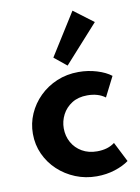

<svg xmlns="http://www.w3.org/2000/svg" viewBox="-94 -907 720 986"><g transform="rotate(-10 266.0 -414.0)"><path d="M330 16Q380.5 16 425 1.8Q469.5 -12.5 498.5 -34L446 -137.5Q410.5 -110 354 -110Q309.5 -110 275.8 -129.5Q242 -149 223.5 -182.2Q205 -215.5 205 -256Q205 -293 222.2 -326.5Q239.5 -360 272.5 -381Q305.5 -402 353 -402Q409.5 -402 446 -374.5L498.5 -478Q470.5 -500 424.8 -514Q379 -528 329.5 -528Q268 -528 216 -506Q164 -484 125.5 -446Q87 -408 65.5 -359Q44 -310 44 -255.5Q44 -198.5 66.5 -149.2Q89 -100 128.5 -63Q168 -26 219.8 -5Q271.5 16 330 16ZM280.5 -570 457 -766 354 -843.5 215.5 -623Z"/></g></svg>

Font: Spartan
Style: Bold
Weight: 700
Designer: Matt Bailey, Mirko Velimirovic
Foundry: Matt Bailey
Version: Version 1.003; ttfautohint (v1.8.3)